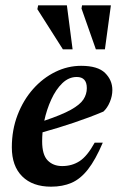

<svg xmlns="http://www.w3.org/2000/svg" viewBox="-20 -690 449 722"><path d="M366.5 -153.5Q339 -89 310.8 -53Q282.5 -17 249 -2.5Q215.5 12 172 12Q102.5 12 63.5 -26.8Q24.5 -65.5 24.5 -136Q24.5 -201.5 46 -257.5Q67.5 -313.5 104.2 -355Q141 -396.5 187.8 -419.5Q234.5 -442.5 285 -442.5Q348 -442.5 375.2 -415.5Q402.5 -388.5 402.5 -351.5Q402.5 -329 393.2 -306.8Q384 -284.5 369 -270.5Q317 -248.5 258.2 -228.8Q199.5 -209 140 -192.5Q138.5 -175 138.5 -158.5Q138.5 -108 159.2 -86.8Q180 -65.5 214 -65.5Q250.5 -65.5 279.2 -84Q308 -102.5 336 -153.5ZM268.5 -400.5Q238.5 -400.5 214.2 -377Q190 -353.5 172.8 -315.8Q155.5 -278 146.5 -236Q212 -258 246.5 -277.2Q281 -296.5 293.8 -316.2Q306.5 -336 306.5 -358.5Q306.5 -400.5 268.5 -400.5ZM253 -504.5H216.5L120.5 -655.5L123.5 -670H231.5ZM374.5 -504.5H340.5L286.5 -658L288.5 -670H397Z"/></svg>

Font: Newsreader 16pt SemiBold
Style: Italic
Weight: 600
Italic angle: -17°
Designer: Hugues Gentile
Foundry: Production Type
Version: Version 1.003; ttfautohint (v1.8.3)